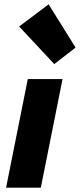

<svg xmlns="http://www.w3.org/2000/svg" viewBox="-20 -864 368 884"><path d="M230 -569 68 -742 204 -844 328 -645ZM8 0 108 -500H268L168 0Z"/></svg>

Font: TypoPRO Source Sans Pro
Style: Italic
Weight: 900
Italic angle: -11°
Designer: Paul D. Hunt
Foundry: Adobe Systems Incorporated
Version: Version 1.075;PS 2.000;hotconv 1.0.86;makeotf.lib2.5.63406